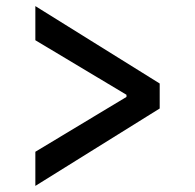

<svg xmlns="http://www.w3.org/2000/svg" viewBox="-20 -602 640 630"><path d="M96 -104 395 -284V-291L96 -470V-582L504 -328V-246L96 8Z"/></svg>

Font: IBM Plex Sans Arabic Medium
Style: Regular
Weight: 500
Designer: Mike Abbink, Paul van der Laan, Pieter van Rosmalen, Wael Morcos, Khajak Apelian
Foundry: Bold Monday
Version: Version 1.1